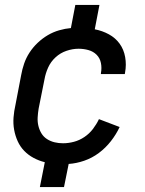

<svg xmlns="http://www.w3.org/2000/svg" viewBox="-20 -655 590 780"><path d="M240 105H142L162 4Q138 -2 116.5 -13.5Q95 -25 78.5 -42Q62 -59 52 -81Q42 -103 37.5 -127.5Q33 -152 35 -178Q37 -204 43 -230L66 -350Q70 -373 78 -396.5Q86 -420 100 -441.5Q114 -463 133 -481Q152 -499 174 -512Q196 -525 220.5 -532Q245 -539 268 -541L286 -635H384L365 -536Q396 -530 422.5 -515.5Q449 -501 466 -477.5Q483 -454 488.5 -423Q494 -392 488 -360L487 -354H390V-358Q394 -379 390 -399Q386 -419 372.5 -432.5Q359 -446 339.5 -451.5Q320 -457 299 -457Q275 -457 250 -448.5Q225 -440 205.5 -422Q186 -404 175.5 -380.5Q165 -357 161 -334L137 -214Q134 -196 133 -178Q132 -160 136 -143.5Q140 -127 148.5 -113Q157 -99 171 -90Q185 -81 201.5 -77Q218 -73 236 -73Q258 -73 280.5 -79Q303 -85 323 -98.5Q343 -112 357.5 -131Q372 -150 382 -171L466 -139Q452 -109 430.5 -81.5Q409 -54 381.5 -33.5Q354 -13 322 -2Q290 9 259 11Z"/></svg>

Font: Lode Dark Term
Style: Bold Italic
Weight: 700
Italic angle: -11°
Monospace: yes
Designer: Belleve Invis
Foundry: Belleve Invis
Version: Version 29.2.0